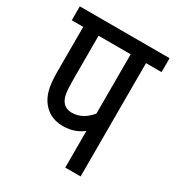

<svg xmlns="http://www.w3.org/2000/svg" viewBox="-153 -717 746 813"><g transform="rotate(30 219.5 -311.0)"><path d="M363 -554H439V-622H0V-554H56V-337C56 -261 67 -224 91 -193C111 -168 141 -147 191 -147C234 -147 264 -161 288 -179V0H363ZM288 -554V-264C265 -236 235 -215 196 -215C175 -215 160 -222 150 -235C136 -253 131 -275 131 -344V-554Z"/></g></svg>

Font: Noto Sans Devanagari UI ExtraCondensed
Style: Regular
Weight: 400
Width: 2
Designer: Jelle Bosma - Monotype Design Team
Foundry: Monotype Imaging Inc.
Version: Version 2.003